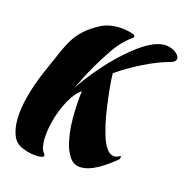

<svg xmlns="http://www.w3.org/2000/svg" viewBox="-78 -545 616 627"><g transform="rotate(15 230.0 -231.5)"><path d="M105 6Q90 6 77.5 3.5Q65 1 48 -6Q26 -15 16.5 -37.5Q7 -60 7 -91Q7 -129 19.5 -175Q32 -221 51 -264Q69 -304 81.5 -333.5Q94 -363 107.5 -385Q121 -407 141 -424.5Q161 -442 192 -458Q216 -469 244 -469Q272 -469 296 -461Q306 -458 306 -453Q306 -449 299 -445Q290 -439 275 -424.5Q260 -410 243 -386Q234 -373 219 -349Q204 -325 196 -310Q188 -296 183 -286.5Q178 -277 176 -272L159 -238Q168 -253 185.5 -276Q203 -299 224.5 -323.5Q246 -348 267 -368Q288 -388 312.5 -407.5Q337 -427 362 -439.5Q387 -452 408 -452Q428 -452 444 -441.5Q460 -431 460 -420Q460 -408 441 -403Q400 -392 353 -368.5Q306 -345 269 -319Q269 -301 272 -270Q275 -239 279.5 -207Q284 -175 289 -153Q293 -136 299.5 -113.5Q306 -91 317.5 -74.5Q329 -58 345 -58Q351 -58 361 -63Q365 -67 365 -61Q365 -54 360 -51Q329 -25 300.5 -10Q272 5 249 5Q220 5 206 -21Q194 -41 189 -65.5Q184 -90 182 -114Q182 -120 181.5 -127.5Q181 -135 181 -143Q181 -171 183 -199.5Q185 -228 187 -236Q166 -223 148 -190.5Q130 -158 119.5 -120Q109 -82 109 -51Q109 -37 111.5 -25.5Q114 -14 120 -8Q126 -1 120 3Q116 6 105 6Z"/></g></svg>

Font: Praise
Style: Regular
Weight: 400
Designer: Robert E. Leuschke
Foundry: Robert E. Leuschke
Version: Version 1.100; ttfautohint (v1.8.3)